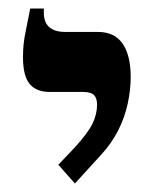

<svg xmlns="http://www.w3.org/2000/svg" viewBox="-20 -667 371 451"><path d="M156 -236 117 -280 155 -320Q187 -355 197.5 -377Q208 -399 208 -421Q208 -436 201 -443.5Q194 -451 175 -451H97Q65 -451 49.5 -470Q34 -489 34 -533Q34 -549 35.5 -563.5Q37 -578 41 -597Q45 -616 51 -647H83V-637Q83 -614 96 -603Q109 -592 133 -592H210Q249 -592 268 -564.5Q287 -537 287 -486Q287 -456 280 -423.5Q273 -391 257.5 -360.5Q242 -330 218 -304Z"/></svg>

Font: Noto Serif Hebrew SemiBold
Style: Regular
Weight: 600
Version: Version 2.003